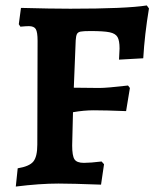

<svg xmlns="http://www.w3.org/2000/svg" viewBox="-20 -674 571 705"><path d="M45 -56Q88 -63 102.5 -81Q117 -99 117 -143L118 -524Q118 -556 111.5 -567Q105 -578 86 -578Q75 -578 55 -576L49 -585L57 -645Q168 -642 238 -642Q443 -642 519 -654L527 -643Q511 -547 506 -460L417 -455L419 -496Q419 -525 411.5 -538Q404 -551 382.5 -555.5Q361 -560 312 -560Q286 -560 276 -558Q266 -556 262.5 -549Q259 -542 258 -526L251 -352L345 -351Q373 -351 450 -360L457 -351L443 -266Q367 -269 324 -269Q288 -269 248 -262L245 -140Q245 -102 253.5 -89Q262 -76 288 -76Q312 -76 353 -81L362 -71L351 4Q243 0 195 0Q126 0 38 11Z"/></svg>

Font: Alegreya
Style: Bold
Weight: 700
Designer: Juan Pablo del Peral
Foundry: Huerta Tipografica
Version: Version 2.008; ttfautohint (v1.8)